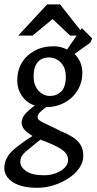

<svg xmlns="http://www.w3.org/2000/svg" viewBox="-35 -676 447 889"><path d="M138.2 193.5Q64.4 193.5 24.7 167.6Q-15 141.7 -15 101.6Q-15 77.1 -2.5 53.9Q9.9 30.6 39.5 7.2Q57.5 -6.8 76.3 -20.4Q95.2 -34 115.7 -46.3Q85.6 -65.2 75.9 -78.3Q66.2 -91.3 65 -106.8Q66.2 -130.5 81.2 -148Q96.3 -165.5 126.5 -187.7Q107.7 -192.3 88.8 -207.5Q70 -222.6 57.4 -247.4Q44.9 -272.1 44.9 -304.1Q44.9 -350 66.1 -385.4Q87.4 -420.8 125.5 -441.3Q163.7 -461.8 214.3 -461.8Q230.5 -461.8 246.4 -457.9Q262.3 -453.9 275.5 -446.5L344 -546L392 -498L383 -478.2L310.3 -426.5Q326.8 -409.9 336.6 -388Q346.3 -366.1 346.3 -339.3Q346.3 -295.5 325.3 -259.6Q304.4 -223.6 266.5 -202.1Q228.6 -180.6 178.3 -179.8Q158.3 -165.4 147.5 -153.6Q136.8 -141.8 139.9 -128.9Q142.5 -117.7 174 -103.9Q205.4 -90 248.1 -68Q284.8 -52.8 307.3 -37.1Q329.7 -21.3 340.2 -1.4Q350.7 18.4 350.7 45.7Q350.7 75.1 332.3 101.9Q313.9 128.7 282.9 149Q252 169.4 214.3 181.5Q176.6 193.5 138.2 193.5ZM168 135.5Q198.4 135.5 223.5 126Q248.7 116.5 264.5 100.5Q280.3 84.5 280.3 64.3Q280.3 46.8 269.5 33.2Q258.6 19.5 234.9 6.4Q211.2 -6.7 173.1 -21.9Q167.3 -23.9 162 -25.7Q156.7 -27.6 152.2 -29.6Q141.5 -21.2 130.4 -12.5Q119.4 -3.7 108.5 6Q82.7 25.5 70.9 39.6Q59 53.6 59 74.5Q59 97.4 86.2 116.4Q113.5 135.5 168 135.5ZM196.3 -231.7Q227.3 -231.7 248.5 -252.5Q269.7 -273.3 269.7 -321.7Q269.7 -350.3 258.7 -369.9Q247.7 -389.5 230 -399.7Q212.2 -410 191.7 -410Q169.8 -410 153.9 -400.6Q138 -391.3 129.3 -371.6Q120.7 -352 120.7 -321Q120.7 -294 131.1 -273.8Q141.5 -253.6 158.9 -242.7Q176.3 -231.7 196.3 -231.7ZM49.3 -511.1 183.4 -655.7H243L357.1 -511.1H289.9L208.5 -587.7L115.8 -511.1Z"/></svg>

Font: Ancizar Sans Thin
Style: Italic
Weight: 100
Italic angle: -4°
Designer: Cesar Puertas, Viviana Monsalve, Julian Moncada, Julian Prieto, Jose Castro, Mariel Hernandez, Felipe Aragon, Sara Alarc
Version: Version 8.100